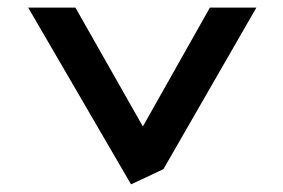

<svg xmlns="http://www.w3.org/2000/svg" viewBox="-20 -492 743 504"><path d="M178 -472H54L324 -8L409 -48L653 -472H531L355 -160Z"/></svg>

Font: Bluebird
Style: LiExt
Weight: 300
Designer: Jasper
Foundry: Cannot Into Space Fonts
Version: Version 0.98